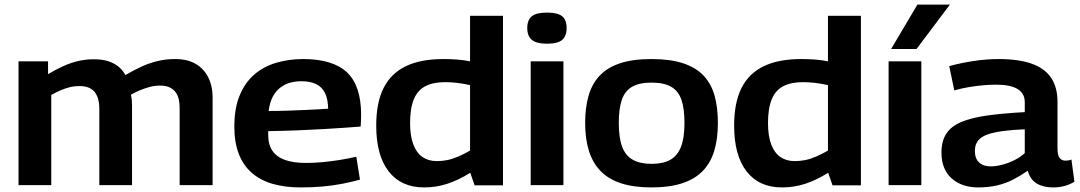

<svg xmlns="http://www.w3.org/2000/svg" viewBox="-20 -809 4719 839"><path d="M61 0V-541H190V-485Q225 -506 257.5 -520.5Q290 -535 322.5 -542.5Q355 -550 390 -550Q427 -550 453 -541.5Q479 -533 497.5 -518Q516 -503 528 -481Q564 -502 597.5 -517.5Q631 -533 667.5 -542Q704 -551 745 -551Q780 -551 806.5 -542.5Q833 -534 852.5 -518Q872 -502 884.5 -481Q897 -460 903 -435.5Q909 -411 909 -384V0H765V-338Q765 -356 761.5 -373.5Q758 -391 748.5 -404.5Q739 -418 722.5 -426.5Q706 -435 679 -435Q655 -435 632 -428.5Q609 -422 589 -413.5Q569 -405 552 -395Q555 -383 556 -371.5Q557 -360 557 -349V0H414V-337Q414 -355 410 -372Q406 -389 396.5 -403Q387 -417 370 -425Q353 -433 327 -433Q305 -433 285 -428Q265 -423 245 -414.5Q225 -406 204 -394V0Z M1294 10Q1225 10 1171.5 -5.5Q1118 -21 1080.5 -53.5Q1043 -86 1023.5 -136.5Q1004 -187 1004 -256Q1004 -336 1027.5 -392.5Q1051 -449 1092 -484Q1133 -519 1188 -535Q1243 -551 1305 -551Q1434 -551 1496 -493Q1558 -435 1558 -307Q1558 -298 1557.5 -284Q1557 -270 1556 -256Q1530 -254 1489 -251Q1448 -248 1395.5 -245Q1343 -242 1281.5 -239.5Q1220 -237 1152 -236Q1152 -232 1152 -228.5Q1152 -225 1152 -220Q1152 -177 1170.5 -150Q1189 -123 1225.5 -110Q1262 -97 1316 -97Q1352 -97 1389.5 -100.5Q1427 -104 1464.5 -110Q1502 -116 1537 -124L1553 -24Q1517 -14 1476 -6Q1435 2 1390 6Q1345 10 1294 10ZM1154 -324Q1198 -324 1238.5 -325.5Q1279 -327 1314 -328.5Q1349 -330 1374.5 -331.5Q1400 -333 1414 -334Q1413 -377 1400 -403Q1387 -429 1361.5 -441.5Q1336 -454 1297 -454Q1272 -454 1249 -448Q1226 -442 1206 -427Q1186 -412 1172.5 -387.5Q1159 -363 1154 -324Z M2054 1 2035 -54Q1982 -21 1933.5 -5.5Q1885 10 1833 10Q1733 10 1678.5 -60Q1624 -130 1624 -260Q1624 -360 1656 -424Q1688 -488 1753 -519.5Q1818 -551 1918 -551Q1945 -551 1975 -549Q2005 -547 2034 -541V-740H2178V1ZM2034 -151V-437Q2003 -444 1976 -447Q1949 -450 1925 -450Q1873 -450 1839 -432.5Q1805 -415 1788.5 -375.5Q1772 -336 1772 -271Q1772 -215 1786 -178Q1800 -141 1826 -123Q1852 -105 1889 -105Q1912 -105 1934.5 -109.5Q1957 -114 1981.5 -124.5Q2006 -135 2034 -151Z M2370 -618Q2325 -618 2304.5 -634.5Q2284 -651 2284 -686Q2284 -722 2304 -738Q2324 -754 2370 -754Q2417 -754 2436.5 -738Q2456 -722 2456 -686Q2456 -651 2436.5 -634.5Q2417 -618 2370 -618ZM2299 0V-541H2442V0Z M2537 -272Q2537 -339 2552 -391Q2567 -443 2600.5 -478.5Q2634 -514 2689.5 -532.5Q2745 -551 2827 -551Q2909 -551 2965 -532.5Q3021 -514 3054.5 -478.5Q3088 -443 3102.5 -391Q3117 -339 3117 -272Q3117 -202 3101 -149.5Q3085 -97 3050.5 -61.5Q3016 -26 2960.5 -8Q2905 10 2827 10Q2749 10 2694 -8Q2639 -26 2604.5 -61.5Q2570 -97 2553.5 -149.5Q2537 -202 2537 -272ZM2684 -272Q2684 -207 2698.5 -168Q2713 -129 2745 -111Q2777 -93 2827 -93Q2878 -93 2909.5 -111Q2941 -129 2956 -168Q2971 -207 2971 -272Q2971 -335 2957.5 -373.5Q2944 -412 2912.5 -430Q2881 -448 2827 -448Q2774 -448 2742.5 -430Q2711 -412 2697.5 -373.5Q2684 -335 2684 -272Z M3618 1 3599 -54Q3546 -21 3497.5 -5.5Q3449 10 3397 10Q3297 10 3242.5 -60Q3188 -130 3188 -260Q3188 -360 3220 -424Q3252 -488 3317 -519.5Q3382 -551 3482 -551Q3509 -551 3539 -549Q3569 -547 3598 -541V-740H3742V1ZM3598 -151V-437Q3567 -444 3540 -447Q3513 -450 3489 -450Q3437 -450 3403 -432.5Q3369 -415 3352.5 -375.5Q3336 -336 3336 -271Q3336 -215 3350 -178Q3364 -141 3390 -123Q3416 -105 3453 -105Q3476 -105 3498.5 -109.5Q3521 -114 3545.5 -124.5Q3570 -135 3598 -151Z M3863 0V-541H4006V0ZM3874 -595 3989 -789H4131L3985 -595Z M4094 -142Q4094 -193 4115.5 -225.5Q4137 -258 4182 -276.5Q4227 -295 4295.5 -304.5Q4364 -314 4458 -319V-363Q4458 -401 4426.5 -420Q4395 -439 4334 -439Q4309 -439 4278 -436.5Q4247 -434 4214.5 -428.5Q4182 -423 4150 -414L4128 -520Q4178 -534 4235 -542.5Q4292 -551 4343 -551Q4432 -551 4489 -530.5Q4546 -510 4573.5 -468.5Q4601 -427 4601 -365V-162Q4601 -130 4610.5 -118.5Q4620 -107 4635 -107Q4641 -107 4648.5 -108Q4656 -109 4662 -112L4675 -15Q4656 -3 4632.5 3.5Q4609 10 4582 10Q4539 10 4510.5 -7Q4482 -24 4471 -63Q4441 -42 4408.5 -25Q4376 -8 4338 1Q4300 10 4254 10Q4220 10 4191 0.5Q4162 -9 4140 -28Q4118 -47 4106 -75.5Q4094 -104 4094 -142ZM4240 -150Q4240 -116 4258.5 -99Q4277 -82 4309 -82Q4332 -82 4359 -89Q4386 -96 4412.5 -109Q4439 -122 4458 -140V-244Q4405 -242 4364 -236.5Q4323 -231 4295.5 -221.5Q4268 -212 4254 -194.5Q4240 -177 4240 -150Z"/></svg>

Font: Georama SemiExpanded SemiBold
Style: Regular
Weight: 600
Width: 6
Designer: Jean-Baptiste Levee
Foundry: Production Type
Version: Version 1.001